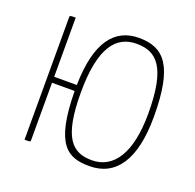

<svg xmlns="http://www.w3.org/2000/svg" viewBox="-98 -613 739 726"><g transform="rotate(20 271.5 -250.0)"><path d="M92 -262V-500C68 -500 68 -500 68 -490V0C91 0 92 0 92 -7V-10V-238H183C185 -20 245 10 332 10C438 10 498 -75 498 -248C498 -454 445 -510 344 -510C248 -510 186 -439 183 -262ZM333 -14C253 -14 207 -59 207 -241C207 -423 261 -486 343 -486C424 -486 474 -440 474 -252C474 -93 420 -14 333 -14Z"/></g></svg>

Font: Yanone Kaffeesatz Extra Light
Style: Regular
Weight: 200
Designer: Yanone (Cyrillic: Daniel Pouzeot & Huerta Tipografica)
Foundry: Yanone
Version: Version 1.100;PS 001.100;hotconv 1.0.70;makeotf.lib2.5.58329